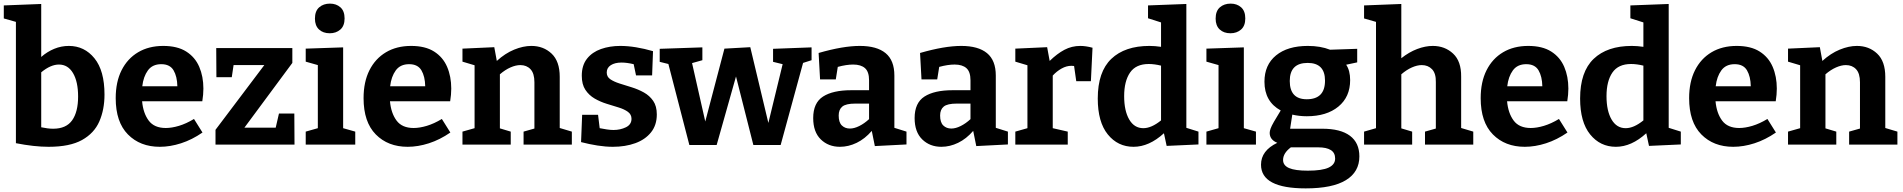

<svg xmlns="http://www.w3.org/2000/svg" viewBox="-20 -800 10525 1062"><path d="M249 12Q169 12 68 -8V-679L1 -698V-770L208 -778V-485Q241 -514 280 -530Q319 -546 361 -546Q447 -546 502.5 -477.5Q558 -409 558 -277Q558 -194 529.5 -128.5Q501 -63 433.5 -25.5Q366 12 249 12ZM274 -88Q346 -88 379 -134.5Q412 -181 412 -266Q412 -348 384 -395.5Q356 -443 306 -443Q260 -443 208 -400V-96Q245 -88 274 -88Z M864 12Q755 12 687.5 -56.5Q620 -125 620 -257Q620 -347 652.5 -411.5Q685 -476 744 -511Q803 -546 883 -546Q961 -546 1010 -515Q1059 -484 1082 -430.5Q1105 -377 1105 -310Q1105 -277 1099 -240H766Q772 -174 802.5 -133Q833 -92 897 -92Q930 -92 970 -104Q1010 -116 1053 -142L1100 -67Q1042 -27 981.5 -7.5Q921 12 864 12ZM872 -445Q823 -445 798 -410.5Q773 -376 767 -323H961Q960 -377 940 -411Q920 -445 872 -445Z M1608 -172 1609 0H1172V-82L1442 -440H1272L1262 -373H1177L1176 -534H1597V-452L1332 -94H1505L1523 -172Z M1945 -72V0H1671V-72L1738 -91V-440L1671 -459V-531L1878 -538V-91ZM1804 -616Q1767 -616 1744.5 -637Q1722 -658 1722 -697Q1722 -739 1745.5 -759.5Q1769 -780 1805 -780Q1840 -780 1863 -759.5Q1886 -739 1886 -698Q1886 -657 1862.5 -636.5Q1839 -616 1804 -616Z M2235 12Q2126 12 2058.5 -56.5Q1991 -125 1991 -257Q1991 -347 2023.5 -411.5Q2056 -476 2115 -511Q2174 -546 2254 -546Q2332 -546 2381 -515Q2430 -484 2453 -430.5Q2476 -377 2476 -310Q2476 -277 2470 -240H2137Q2143 -174 2173.5 -133Q2204 -92 2268 -92Q2301 -92 2341 -104Q2381 -116 2424 -142L2471 -67Q2413 -27 2352.5 -7.5Q2292 12 2235 12ZM2243 -445Q2194 -445 2169 -410.5Q2144 -376 2138 -323H2332Q2331 -377 2311 -411Q2291 -445 2243 -445Z M2538 0V-72L2605 -91V-439L2538 -459V-531L2714 -539L2728 -463Q2774 -505 2824 -525.5Q2874 -546 2919 -546Q2986 -546 3031 -503.5Q3076 -461 3076 -375V-92L3143 -72V0H2876V-72L2936 -89V-345Q2936 -394 2914.5 -417Q2893 -440 2858 -440Q2833 -440 2803.5 -427Q2774 -414 2745 -389V-90L2805 -72V0Z M3336 -399Q3336 -375 3356 -361.5Q3376 -348 3407.5 -338Q3439 -328 3474.5 -317Q3510 -306 3541.5 -288.5Q3573 -271 3593 -242Q3613 -213 3613 -167Q3613 -108 3581 -68Q3549 -28 3494 -8Q3439 12 3370 12Q3330 12 3285 5Q3240 -2 3194 -14L3200 -165H3288L3297 -91Q3316 -87 3337 -84Q3358 -81 3373 -81Q3411 -81 3442 -96Q3473 -111 3473 -143Q3473 -167 3453 -181.5Q3433 -196 3402 -205.5Q3371 -215 3335.5 -226Q3300 -237 3269 -255Q3238 -273 3218 -303Q3198 -333 3198 -381Q3198 -439 3227 -475.5Q3256 -512 3304.5 -529Q3353 -546 3411 -546Q3452 -546 3498 -538.5Q3544 -531 3592 -517L3587 -383H3498L3485 -445Q3447 -454 3418 -454Q3381 -454 3358.5 -439.5Q3336 -425 3336 -399Z M4256 -530 4469 -538V-467L4422 -452L4298 2H4147L4051 -377L3944 2H3793L3677 -446L3629 -458V-530L3865 -538V-467L3808 -451L3881 -128L3987 -531L4130 -539L4230 -120L4309 -445L4256 -458Z M4819 8 4802 -76Q4764 -32 4718.5 -10Q4673 12 4626 12Q4562 12 4520 -29Q4478 -70 4478 -147Q4478 -231 4532.5 -266Q4587 -301 4688 -301H4787V-356Q4787 -403 4764.5 -423Q4742 -443 4699 -443Q4662 -443 4614 -430L4603 -361H4516L4508 -507Q4643 -546 4736 -546Q4830 -546 4878.5 -506Q4927 -466 4927 -382V-93L4994 -72V-1ZM4619 -161Q4619 -123 4636.5 -106Q4654 -89 4681 -89Q4705 -89 4733 -103Q4761 -117 4787 -141V-227H4711Q4659 -227 4639 -210.5Q4619 -194 4619 -161Z M5380 8 5363 -76Q5325 -32 5279.5 -10Q5234 12 5187 12Q5123 12 5081 -29Q5039 -70 5039 -147Q5039 -231 5093.5 -266Q5148 -301 5249 -301H5348V-356Q5348 -403 5325.5 -423Q5303 -443 5260 -443Q5223 -443 5175 -430L5164 -361H5077L5069 -507Q5204 -546 5297 -546Q5391 -546 5439.5 -506Q5488 -466 5488 -382V-93L5555 -72V-1ZM5180 -161Q5180 -123 5197.5 -106Q5215 -89 5242 -89Q5266 -89 5294 -103Q5322 -117 5348 -141V-227H5272Q5220 -227 5200 -210.5Q5180 -194 5180 -161Z M5596 0V-72L5663 -91V-439L5596 -459V-531L5772 -539L5786 -463Q5827 -503 5867.5 -524.5Q5908 -546 5955 -546Q5986 -546 6023 -536L6014 -351H5933L5921 -435Q5914 -436 5906 -436Q5879 -436 5852 -421Q5825 -406 5803 -382V-91L5886 -72V0Z M6250 12Q6163 12 6107.5 -56.5Q6052 -125 6052 -255Q6052 -403 6127 -474.5Q6202 -546 6338 -546Q6368 -546 6402 -541V-676L6330 -699V-770L6542 -778V-93L6609 -72V-1L6433 7L6418 -63Q6336 12 6250 12ZM6304 -91Q6349 -91 6402 -134V-437Q6365 -446 6334 -446Q6263 -446 6230.5 -398.5Q6198 -351 6198 -268Q6198 -187 6226 -139Q6254 -91 6304 -91Z M6927 -72V0H6653V-72L6720 -91V-440L6653 -459V-531L6860 -538V-91ZM6786 -616Q6749 -616 6726.5 -637Q6704 -658 6704 -697Q6704 -739 6727.5 -759.5Q6751 -780 6787 -780Q6822 -780 6845 -759.5Q6868 -739 6868 -698Q6868 -657 6844.5 -636.5Q6821 -616 6786 -616Z M7202 242Q6955 242 6955 111Q6955 33 7045 -10Q7003 -27 7003 -65Q7003 -75 7008 -89Q7013 -103 7026.5 -126.5Q7040 -150 7064 -189Q6974 -238 6974 -348Q6974 -441 7038 -493.5Q7102 -546 7214 -546Q7284 -546 7337 -525L7487 -530V-455L7426 -442Q7437 -426 7442.5 -404.5Q7448 -383 7448 -357Q7448 -264 7383 -210.5Q7318 -157 7208 -157Q7167 -157 7128 -166L7116 -88H7294Q7395 -88 7447 -49Q7499 -10 7499 65Q7499 151 7424.5 196.5Q7350 242 7202 242ZM7208 -251Q7309 -251 7309 -354Q7309 -452 7213 -452Q7114 -452 7114 -352Q7114 -251 7208 -251ZM7214 144Q7293 144 7329 127Q7365 110 7365 77Q7365 45 7341 30Q7317 15 7272 15H7120Q7077 47 7077 85Q7077 115 7110 129.5Q7143 144 7214 144Z M7525 0V-72L7591 -91V-679L7525 -698V-770L7731 -778V-478Q7774 -512 7819 -529Q7864 -546 7905 -546Q7972 -546 8017.5 -503.5Q8063 -461 8062 -376V-92L8129 -72V0H7862V-72L7922 -89V-346Q7923 -394 7901 -417Q7879 -440 7844 -440Q7819 -440 7789.5 -427Q7760 -414 7731 -389V-90L7791 -72V0Z M8414 12Q8305 12 8237.5 -56.5Q8170 -125 8170 -257Q8170 -347 8202.5 -411.5Q8235 -476 8294 -511Q8353 -546 8433 -546Q8511 -546 8560 -515Q8609 -484 8632 -430.5Q8655 -377 8655 -310Q8655 -277 8649 -240H8316Q8322 -174 8352.5 -133Q8383 -92 8447 -92Q8480 -92 8520 -104Q8560 -116 8603 -142L8650 -67Q8592 -27 8531.5 -7.5Q8471 12 8414 12ZM8422 -445Q8373 -445 8348 -410.5Q8323 -376 8317 -323H8511Q8510 -377 8490 -411Q8470 -445 8422 -445Z M8918 12Q8831 12 8775.5 -56.5Q8720 -125 8720 -255Q8720 -403 8795 -474.5Q8870 -546 9006 -546Q9036 -546 9070 -541V-676L8998 -699V-770L9210 -778V-93L9277 -72V-1L9101 7L9086 -63Q9004 12 8918 12ZM8972 -91Q9017 -91 9070 -134V-437Q9033 -446 9002 -446Q8931 -446 8898.5 -398.5Q8866 -351 8866 -268Q8866 -187 8894 -139Q8922 -91 8972 -91Z M9567 12Q9458 12 9390.5 -56.5Q9323 -125 9323 -257Q9323 -347 9355.5 -411.5Q9388 -476 9447 -511Q9506 -546 9586 -546Q9664 -546 9713 -515Q9762 -484 9785 -430.5Q9808 -377 9808 -310Q9808 -277 9802 -240H9469Q9475 -174 9505.5 -133Q9536 -92 9600 -92Q9633 -92 9673 -104Q9713 -116 9756 -142L9803 -67Q9745 -27 9684.5 -7.5Q9624 12 9567 12ZM9575 -445Q9526 -445 9501 -410.5Q9476 -376 9470 -323H9664Q9663 -377 9643 -411Q9623 -445 9575 -445Z M9870 0V-72L9937 -91V-439L9870 -459V-531L10046 -539L10060 -463Q10106 -505 10156 -525.5Q10206 -546 10251 -546Q10318 -546 10363 -503.5Q10408 -461 10408 -375V-92L10475 -72V0H10208V-72L10268 -89V-345Q10268 -394 10246.5 -417Q10225 -440 10190 -440Q10165 -440 10135.5 -427Q10106 -414 10077 -389V-90L10137 -72V0Z"/></svg>

Font: Bitter
Style: Bold
Weight: 700
Designer: Sol Matas, and Bitter project Authors
Foundry: Sol Matas
Version: Version 2.001